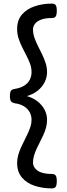

<svg xmlns="http://www.w3.org/2000/svg" viewBox="-20 -970 369 1065"><path d="M268 -950Q283 -950 289 -941.5Q295 -933 295 -910Q295 -888 289 -879Q283 -870 268 -870Q232 -870 209 -861.5Q186 -853 174.5 -838.5Q163 -824 163 -807Q163 -784 171 -761Q179 -738 190.5 -715Q202 -692 213.5 -668.5Q225 -645 233 -620.5Q241 -596 241 -570Q241 -541 227.5 -514Q214 -487 189 -467Q164 -447 129 -437Q164 -427 189 -407Q214 -387 227.5 -361Q241 -335 241 -305Q241 -284 235.5 -263Q230 -242 221 -222.5Q212 -203 202 -183.5Q192 -164 183 -144.5Q174 -125 168.5 -106Q163 -87 163 -67Q163 -42 188.5 -23.5Q214 -5 268 -5Q283 -5 289 3.5Q295 12 295 35Q295 57 289 66Q283 75 268 75Q216 75 172 60.5Q128 46 101.5 14.5Q75 -17 75 -66Q75 -88 81 -109.5Q87 -131 96 -151Q105 -171 115 -190.5Q125 -210 134 -229.5Q143 -249 149 -267.5Q155 -286 155 -305Q155 -329 144.5 -348Q134 -367 113.5 -380Q93 -393 63 -397Q48 -400 41.5 -407.5Q35 -415 35 -437Q35 -460 41.5 -467.5Q48 -475 63 -477Q93 -482 113.5 -494.5Q134 -507 144.5 -526.5Q155 -546 155 -570Q155 -593 147 -615.5Q139 -638 127 -661Q115 -684 103 -708Q91 -732 83 -757Q75 -782 75 -809Q75 -858 101.5 -889Q128 -920 172 -935Q216 -950 268 -950Z"/></svg>

Font: Playwrite GB S
Style: Regular
Weight: 400
Designer: Veronika Burian, José Scaglione
Foundry: TypeTogether
Version: Version 1.000